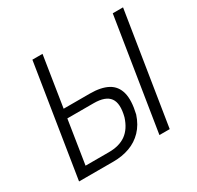

<svg xmlns="http://www.w3.org/2000/svg" viewBox="-152 -878 1076 1051"><g transform="rotate(-30 386.0 -352.5)"><path d="M61 0 173 -705H237L187 -387H353Q423 -387 465.5 -364Q508 -341 521 -291.5Q534 -242 515 -161Q497 -106 462.5 -70Q428 -34 381 -17Q334 0 279 0ZM135 -57H283Q349 -57 390.5 -87Q432 -117 452 -180Q472 -258 445.5 -294.5Q419 -331 344 -331H178ZM569 0 681 -705H746L634 0Z"/></g></svg>

Font: Nunito Sans 7pt Condensed Light
Style: Italic
Weight: 300
Width: 3
Italic angle: -9°
Designer: Vernon Adams
Foundry: Vernon Adams
Version: Version 3.101;gftools[0.9.27]